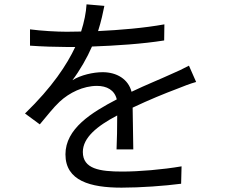

<svg xmlns="http://www.w3.org/2000/svg" viewBox="-20 -818 1040 883"><path d="M882 -441 849 -516C821 -501 797 -490 767 -477C715 -453 654 -429 585 -396C570 -454 517 -486 452 -486C409 -486 351 -473 313 -449C347 -494 380 -551 403 -604C512 -608 636 -616 735 -632L736 -706C642 -689 533 -680 431 -675C446 -722 454 -761 460 -791L378 -798C376 -761 367 -716 353 -673L287 -672C241 -672 171 -676 118 -683V-608C173 -604 239 -602 282 -602H326C288 -521 221 -418 95 -296L163 -246C197 -286 225 -323 254 -350C299 -392 363 -423 426 -423C471 -423 507 -404 517 -361C400 -300 281 -226 281 -108C281 14 396 45 539 45C626 45 737 37 813 27L815 -53C727 -38 620 -29 542 -29C439 -29 361 -41 361 -119C361 -185 426 -238 519 -287C519 -235 518 -170 516 -131H593L590 -323C666 -359 737 -388 793 -409C820 -420 856 -434 882 -441Z"/></svg>

Font: ChiuKong Gothic CL
Style: Regular
Weight: 400
Designer: Ryoko NISHIZUKA 西塚涼子 (kana, bopomofo & ideographs); Paul D. Hunt (Latin, Greek & Cyrillic); Sandoll Communications 산돌커뮤니
Foundry: Adobe
Version: Version 1.300